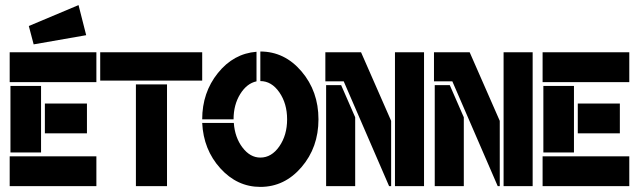

<svg xmlns="http://www.w3.org/2000/svg" viewBox="-20 -730 2497 753"><path d="M93 -628 288 -710 318 -592 112 -556ZM21 -132V-393H141V-132ZM156 -324H321V-207H156ZM18 -117H358V0H18ZM18 -525H358V-408H18Z M635 -399V0H513V-399ZM373 -414V-525H773V-414Z M986 -527V-411Q948 -403 922 -361Q896 -319 896 -262H773Q773 -367 834.5 -443.5Q896 -520 986 -527ZM1001 -412V-528Q1096 -528 1162.5 -450Q1229 -372 1229 -262Q1229 -152 1162.5 -74.5Q1096 3 1001 3Q910 3 844 -70Q778 -143 773 -248H897Q901 -191 931 -151.5Q961 -112 1001 -112Q1045 -112 1075.5 -156Q1106 -200 1106 -262Q1106 -324 1075.5 -368Q1045 -412 1001 -412Z M1529 0V-525H1643V0ZM1259 -396H1318L1373 -270V0H1259ZM1514 -256V0H1506L1328 -411H1256V-525H1396Z M1955 0V-525H2069V0ZM1685 -396H1744L1799 -270V0H1685ZM1940 -256V0H1932L1754 -411H1682V-525H1822Z M2111 -132V-393H2231V-132ZM2246 -324H2411V-207H2246ZM2108 -117H2448V0H2108ZM2108 -525H2448V-408H2108Z"/></svg>

Font: BroshK
Style: Medium
Weight: 500
Designer: gluk
Foundry: gluk
Version: Version 0.60